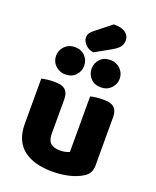

<svg xmlns="http://www.w3.org/2000/svg" viewBox="-170 -1025 921 1137"><g transform="rotate(20 291.0 -456.0)"><path d="M346 -928Q398 -928 421.5 -909.5Q445 -891 445 -863Q445 -837 431 -820Q417 -803 385 -785L289 -731Q259 -734 238 -755Q217 -776 217 -800Q217 -826 243 -846ZM52 -479Q62 -482 83.5 -485Q105 -488 128 -488Q150 -488 167.5 -485Q185 -482 197 -473Q209 -464 215.5 -448.5Q222 -433 222 -408V-193Q222 -152 242 -134.5Q262 -117 300 -117Q323 -117 337.5 -121Q352 -125 360 -129V-479Q370 -482 391.5 -485Q413 -488 436 -488Q458 -488 475.5 -485Q493 -482 505 -473Q517 -464 523.5 -448.5Q530 -433 530 -408V-104Q530 -54 488 -29Q453 -7 404.5 4.5Q356 16 299 16Q245 16 199.5 4Q154 -8 121 -33Q88 -58 70 -97.5Q52 -137 52 -193ZM88 -637Q88 -672 113 -697.5Q138 -723 175 -723Q217 -723 241 -697.5Q265 -672 265 -637Q265 -602 241 -576.5Q217 -551 175 -551Q157 -551 141 -558Q125 -565 113 -576.5Q101 -588 94.5 -603.5Q88 -619 88 -637ZM312 -637Q312 -672 335.5 -697.5Q359 -723 401 -723Q420 -723 436 -716Q452 -709 464 -697Q476 -685 482.5 -669.5Q489 -654 489 -637Q489 -602 464 -576.5Q439 -551 401 -551Q359 -551 335.5 -576.5Q312 -602 312 -637Z"/></g></svg>

Font: Baloo Paaji
Style: Regular
Weight: 400
Designer: Shuchita Grover and Ek Type
Foundry: Ek Type
Version: Version 1.443;PS 1.000;hotconv 16.6.51;makeotf.lib2.5.65220;